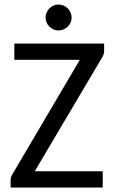

<svg xmlns="http://www.w3.org/2000/svg" viewBox="-20 -836 508 856"><path d="M27.3 0ZM444.3 -641.6V-608.9Q444.3 -593.3 435.1 -579.6L134.8 -72.3H438V0H27.3V-34.7Q27.3 -42 29.8 -48.3Q32.2 -54.7 36.1 -60.5L335.9 -569.3H43.9V-641.6ZM299.3 -757.3Q299.3 -746.1 294.7 -735.6Q290 -725.1 282 -717.3Q273.9 -709.5 263.2 -704.8Q252.4 -700.2 240.2 -700.2Q229 -700.2 218.5 -704.8Q208 -709.5 200.2 -717.3Q192.4 -725.1 187.7 -735.6Q183.1 -746.1 183.1 -757.3Q183.1 -769 187.7 -779.8Q192.4 -790.5 200.2 -798.6Q208 -806.6 218.5 -811.3Q229 -815.9 240.2 -815.9Q252.4 -815.9 263.2 -811.3Q273.9 -806.6 282 -798.6Q290 -790.5 294.7 -779.8Q299.3 -769 299.3 -757.3Z"/></svg>

Font: Carlito
Style: Regular
Weight: 400
Designer: Lukasz Dziedzic
Foundry: tyPoland Lukasz Dziedzic
Version: Version 1.104